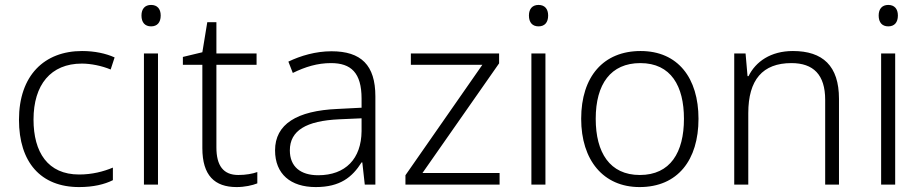

<svg xmlns="http://www.w3.org/2000/svg" viewBox="-20 -749 3740 779"><path d="M301 10C359 10 404 -1 438 -18V-69C400 -53 354 -41 301 -41C174 -41 116 -131 116 -264C116 -405 186 -491 312 -491C349 -491 393 -482 429 -467L445 -516C410 -532 364 -542 313 -542C160 -542 57 -443 57 -263C57 -91 145 10 301 10Z M593 -729C568 -729 554 -713 554 -686C554 -658 568 -642 593 -642C618 -642 632 -658 632 -686C632 -713 618 -729 593 -729ZM621 -532H564V0H621Z M947 -39C886 -39 858 -77 858 -151V-486H1021V-532H858V-659H821L801 -537L722 -518V-486H801V-148C801 -37 851 10 940 10C973 10 1004 3 1024 -5V-51C1005 -44 977 -39 947 -39Z M1325 -541C1261 -541 1200 -523 1150 -499L1168 -453C1219 -478 1268 -493 1323 -493C1404 -493 1447 -454 1447 -349V-312L1350 -307C1184 -300 1096 -245 1096 -139C1096 -43 1159 10 1261 10C1360 10 1409 -30 1447 -90H1450L1460 0H1503V-358C1503 -485 1445 -541 1325 -541ZM1357 -265 1447 -269V-217C1446 -105 1382 -38 1271 -38C1199 -38 1156 -73 1156 -139C1156 -219 1222 -259 1357 -265Z M2007 0V-47H1694L2005 -492V-532H1647V-486H1937L1625 -38V0Z M2165 -729C2140 -729 2126 -713 2126 -686C2126 -658 2140 -642 2165 -642C2190 -642 2204 -658 2204 -686C2204 -713 2190 -729 2165 -729ZM2193 -532H2136V0H2193Z M2814 -267C2814 -432 2731 -542 2579 -542C2429 -542 2338 -439 2338 -267C2338 -99 2428 10 2575 10C2730 10 2814 -100 2814 -267ZM2397 -267C2397 -408 2458 -493 2578 -493C2703 -493 2755 -399 2755 -267C2755 -131 2700 -39 2576 -39C2454 -39 2397 -130 2397 -267Z M3197 -542C3107 -542 3046 -499 3017 -440H3013L3005 -532H2959V0H3016V-290C3016 -425 3074 -493 3191 -493C3280 -493 3328 -446 3328 -344V0H3384V-348C3384 -482 3318 -542 3197 -542Z M3584 -729C3559 -729 3545 -713 3545 -686C3545 -658 3559 -642 3584 -642C3609 -642 3623 -658 3623 -686C3623 -713 3609 -729 3584 -729ZM3612 -532H3555V0H3612Z"/></svg>

Font: Noto Sans Myanmar UI Light
Style: Regular
Weight: 300
Designer: Monotype Design Team
Foundry: Monotype Imaging Inc.
Version: Version 2.103